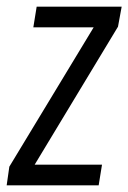

<svg xmlns="http://www.w3.org/2000/svg" viewBox="-35 -556 385 576"><path d="M-15 0 -7 -56 246 -474H65L75 -536H330L319 -476L69 -62H271L261 0Z"/></svg>

Font: Georama Condensed
Style: Italic
Weight: 400
Width: 3
Italic angle: -9°
Designer: Jean-Baptiste Levee
Foundry: Production Type
Version: Version 1.000